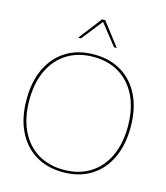

<svg xmlns="http://www.w3.org/2000/svg" viewBox="-134 -1031 992 1144"><g transform="rotate(15 362.0 -459.0)"><path d="M481 -787H464L362 -916L260 -787H243L352 -929H372ZM362 -715Q461 -715 533 -670.5Q605 -626 644 -545Q683 -464 683 -352Q683 -241 644 -159.5Q605 -78 533 -33.5Q461 11 362 11Q263 11 191 -33.5Q119 -78 80 -159.5Q41 -241 41 -352Q41 -464 80 -545Q119 -626 191 -670.5Q263 -715 362 -715ZM362 -700Q269 -700 200.5 -657.5Q132 -615 95 -537Q58 -459 58 -352Q58 -246 95 -167.5Q132 -89 200.5 -46.5Q269 -4 362 -4Q455 -4 523.5 -46.5Q592 -89 629 -167.5Q666 -246 666 -352Q666 -459 629 -537Q592 -615 523.5 -657.5Q455 -700 362 -700Z"/></g></svg>

Font: Prodigy Sans Thin
Style: Regular
Weight: 100
Designer: Wei Huang
Foundry: Wei Huang
Version: Version 1.003; ttfautohint (v1.8.3)